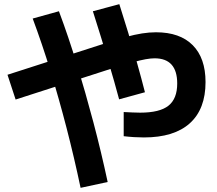

<svg xmlns="http://www.w3.org/2000/svg" viewBox="-20 -825 1040 922"><path d="M671 -165Q649 -165 624 -166.5Q599 -168 574 -171V-287Q595 -286 616 -285Q637 -284 653 -284Q747 -284 789 -317.5Q831 -351 831 -424Q831 -545 722 -545Q704 -545 679 -540.5Q654 -536 616 -525.5Q578 -515 517 -496L55 -347L16 -466L479 -615Q539 -635 583 -647Q627 -659 662 -664.5Q697 -670 729 -670Q844 -670 905.5 -608Q967 -546 967 -431Q967 -301 891.5 -233Q816 -165 671 -165ZM367 77Q336 -70 299.5 -211Q263 -352 222.5 -483.5Q182 -615 137 -736L263 -771Q309 -648 350 -513.5Q391 -379 428.5 -237.5Q466 -96 497 49ZM552 -348Q531 -427 499 -534.5Q467 -642 426 -771L553 -805Q574 -740 596 -667Q618 -594 638.5 -521.5Q659 -449 676 -382Z"/></svg>

Font: M PLUS 2 Thin
Style: Bold
Weight: 700
Version: Version 1.001